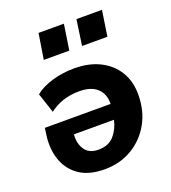

<svg xmlns="http://www.w3.org/2000/svg" viewBox="-134 -822 833 933"><g transform="rotate(-20 282.5 -355.5)"><path d="M249 11Q167 11 117 -24Q67 -59 47.5 -118Q28 -177 39 -249L43 -278H383Q384 -330 352.5 -359Q321 -388 260 -388Q170 -388 106 -338L72 -441Q108 -470 162.5 -485.5Q217 -501 275 -501Q351 -501 407 -473Q463 -445 494 -394.5Q525 -344 525 -276Q525 -192 489 -127.5Q453 -63 390.5 -26Q328 11 249 11ZM252 -89Q305 -89 333.5 -121.5Q362 -154 372 -200H165Q161 -152 183 -120.5Q205 -89 252 -89ZM349 -590 368 -722H500L480 -590ZM151 -590 172 -722H303L283 -590Z"/></g></svg>

Font: Nunito Sans ExtraBold
Style: Italic
Weight: 800
Italic angle: -9°
Designer: Vernon Adams
Foundry: Vernon Adams
Version: Version 3.006; ttfautohint (v1.8.3)